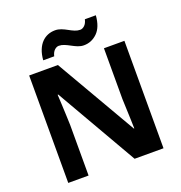

<svg xmlns="http://www.w3.org/2000/svg" viewBox="-159 -1062 1132 1199"><g transform="rotate(-20 406.5 -462.5)"><path d="M723 0H531L220 -540H216Q218 -506 219.5 -472Q221 -438 222.5 -404Q224 -370 225 -336V0H90V-714H281L591 -179H594Q593 -212 592 -245Q591 -278 589.5 -310.5Q588 -343 587 -376V-714H723ZM205 -773Q208 -812 219.5 -840.5Q231 -869 249 -887.5Q267 -906 289.5 -915Q312 -924 338 -924Q358 -924 377.5 -916.5Q397 -909 415.5 -898.5Q434 -888 452 -880.5Q470 -873 488 -873Q503 -873 517 -886Q531 -899 537 -925H610Q604 -848 566 -811Q528 -774 477 -774Q457 -774 438 -781.5Q419 -789 400 -799.5Q381 -810 363 -817.5Q345 -825 327 -825Q312 -825 298 -812Q284 -799 278 -773Z"/></g></svg>

Font: Noto Sans Telugu
Style: Regular
Weight: 400
Designer: Jelle Bosma - Monotype Design Team
Foundry: Monotype Imaging Inc.
Version: Version 2.003